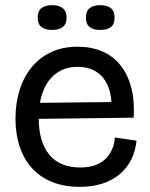

<svg xmlns="http://www.w3.org/2000/svg" viewBox="-20 -711 580 744"><path d="M289 13Q228 13 181.5 -6Q135 -25 103.5 -60Q72 -95 56 -143.5Q40 -192 40 -251Q40 -310 55.5 -360.5Q71 -411 101.5 -449Q132 -487 177 -508.5Q222 -530 281 -530Q334 -530 376 -512Q418 -494 446.5 -458.5Q475 -423 488.5 -372Q502 -321 498 -255L97 -250V-312L437 -316L412 -278Q415 -333 400.5 -372Q386 -411 355.5 -431.5Q325 -452 281 -452Q233 -452 199 -427.5Q165 -403 147.5 -358.5Q130 -314 130 -254Q130 -161 171 -111.5Q212 -62 291 -62Q327 -62 352 -72Q377 -82 392.5 -99Q408 -116 416 -136.5Q424 -157 425 -178L509 -166Q505 -126 489 -93.5Q473 -61 445 -37Q417 -13 378 0Q339 13 289 13ZM368 -595Q341 -595 327 -606.5Q313 -618 313 -643Q313 -668 327.5 -679.5Q342 -691 368 -691Q395 -691 409.5 -679.5Q424 -668 424 -643Q424 -617 409.5 -606Q395 -595 368 -595ZM182 -595Q155 -595 140.5 -606.5Q126 -618 126 -643Q126 -668 140.5 -679.5Q155 -691 182 -691Q208 -691 223 -679.5Q238 -668 238 -643Q238 -618 223.5 -606.5Q209 -595 182 -595Z"/></svg>

Font: Bricolage Grotesque 60pt
Style: Regular
Weight: 400
Version: Version 1.001;gftools[0.9.33.dev8+g029e19f]